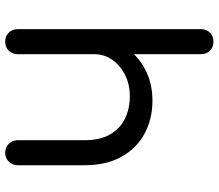

<svg xmlns="http://www.w3.org/2000/svg" viewBox="-70 -750 822 721"><g transform="rotate(90 340.5 -390.0)"><path d="M554 1Q534 1 520.5 -12.5Q507 -26 507 -46V-297Q507 -355 485.5 -392.5Q464 -430 426.5 -448.5Q389 -467 342 -467Q297 -467 261.5 -449Q226 -431 205 -401Q184 -371 184 -333H123Q124 -396 155 -445.5Q186 -495 239 -523.5Q292 -552 358 -552Q427 -552 482 -522.5Q537 -493 569 -436Q601 -379 601 -297V-46Q601 -26 587.5 -12.5Q574 1 554 1ZM137 1Q116 1 103 -12.5Q90 -26 90 -46V-500Q90 -521 103 -534Q116 -547 137 -547Q158 -547 171 -534Q184 -521 184 -500V-46Q184 -26 171 -12.5Q158 1 137 1ZM137 -207Q116 -207 103 -220.5Q90 -234 90 -254V-734Q90 -755 103 -768Q116 -781 137 -781Q158 -781 171 -768Q184 -755 184 -734V-254Q184 -234 171 -220.5Q158 -207 137 -207Z"/></g></svg>

Font: Comfortaa SemiBold
Style: Regular
Weight: 600
Designer: Johan Aakerlund
Foundry: Johan Aakerlund
Version: Version 3.104; ttfautohint (v1.8.1.43-b0c9)